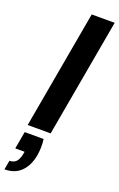

<svg xmlns="http://www.w3.org/2000/svg" viewBox="-205 -768 682 1099"><g transform="rotate(20 136.0 -218.0)"><path d="M21 0 149 -720H289L161 0ZM-17 284 -7 228Q19 228 33.5 212.5Q48 197 54 165L57 150H0L19 44H134Q138 71 137 97Q136 123 132 146Q120 210 82.5 247Q45 284 -17 284Z"/></g></svg>

Font: DM Sans 16pt ExtraBold
Style: Italic
Weight: 800
Italic angle: -10°
Version: Version 4.004;gftools[0.9.30]